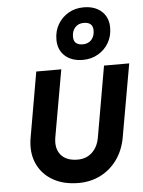

<svg xmlns="http://www.w3.org/2000/svg" viewBox="-64 -1043 820 1101"><g transform="rotate(-5 346.0 -492.5)"><path d="M601 -864Q601 -815 578.5 -776.5Q556 -738 517 -715.5Q478 -693 430 -693Q365 -693 326.5 -728Q288 -763 288 -822Q288 -871 310.5 -909.5Q333 -948 371.5 -970.5Q410 -993 459 -993Q524 -993 562.5 -958Q601 -923 601 -864ZM384 -830Q384 -782 437 -782Q468 -782 486.5 -802.5Q505 -823 505 -856Q505 -904 452 -904Q421 -904 402.5 -883.5Q384 -863 384 -830ZM157 -650H301L233 -265Q222 -202 253 -164Q284 -126 350 -126Q400 -126 433.5 -157.5Q467 -189 476 -243L547 -650H692L618 -231Q605 -158 567 -104.5Q529 -51 471.5 -21.5Q414 8 344 8Q256 8 194 -28.5Q132 -65 104.5 -129.5Q77 -194 92 -277Z"/></g></svg>

Font: Overused Grotesk
Style: Bold Italic
Weight: 700
Italic angle: -10°
Version: Version 0.003